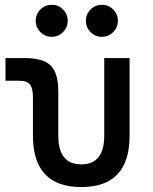

<svg xmlns="http://www.w3.org/2000/svg" viewBox="-20 -755 626 785"><path d="M312.5 9.8Q114.7 9.8 114.7 -200.2V-356.4Q114.7 -394 102.5 -409.4Q90.3 -424.8 60.1 -424.8H2.4V-517.6H79.6Q156.2 -517.6 187.3 -487.1Q218.3 -456.5 218.3 -380.9V-200.2Q218.3 -83 312.5 -83Q406.2 -83 406.2 -200.2V-517.6H509.8V-200.2Q509.8 9.8 312.5 9.8ZM396.5 -604.5Q369.6 -604.5 350.3 -623.8Q331.1 -643.1 331.1 -669.9Q331.1 -697.3 350.3 -716.3Q369.6 -735.4 396.5 -735.4Q423.8 -735.4 442.9 -716.3Q461.9 -697.3 461.9 -669.9Q461.9 -643.1 442.9 -623.8Q423.8 -604.5 396.5 -604.5ZM191.4 -604.5Q164.6 -604.5 145.3 -623.8Q126 -643.1 126 -669.9Q126 -697.3 145.3 -716.3Q164.6 -735.4 191.4 -735.4Q218.8 -735.4 237.8 -716.3Q256.8 -697.3 256.8 -669.9Q256.8 -643.1 237.8 -623.8Q218.8 -604.5 191.4 -604.5Z"/></svg>

Font: Cascadia Code PL
Style: Regular
Weight: 400
Monospace: yes
Designer: Aaron Bell
Foundry: Saja Typeworks
Version: Version 2102.003